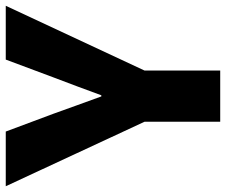

<svg xmlns="http://www.w3.org/2000/svg" viewBox="-88 -706 785 667"><g transform="rotate(-90 304.5 -372.5)"><path d="M215 0V-263L-9 -745H181L243 -579Q258 -537 272.5 -497Q287 -457 303 -413H307Q323 -457 338 -497Q353 -537 369 -579L431 -745H618L393 -263V0Z"/></g></svg>

Font: Source Han Sans TC Heavy
Style: Regular
Weight: 900
Designer: Ryoko NISHIZUKA Ë•øÂ°öÊ∂ºÂ≠ê (kana, bopomofo & ideographs); Paul D. Hunt (Latin, Greek & Cyrillic); Sandoll Communicatio
Foundry: Adobe
Version: Version 2.004;hotconv 1.0.118;makeotfexe 2.5.65603